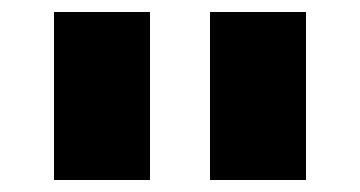

<svg xmlns="http://www.w3.org/2000/svg" viewBox="-20 -680 600 320"><path d="M70 -380V-660H230V-380ZM330 -380V-660H490V-380Z"/></svg>

Font: Xolonium
Style: Bold
Weight: 700
Designer: Severin Meyer
Version: Version 4.2